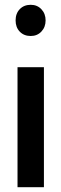

<svg xmlns="http://www.w3.org/2000/svg" viewBox="-20 -780 255 800"><path d="M53 -500H163V0H53ZM108 -760Q135 -760 152.5 -741.5Q170 -723 170 -695Q170 -667 152.5 -648.5Q135 -630 108 -630Q80 -630 62.5 -648Q45 -666 45 -695Q45 -724 62.5 -742Q80 -760 108 -760Z"/></svg>

Font: Gully ECD Medium
Style: Regular
Weight: 500
Width: 2
Designer: jaikishan Patel
Foundry: MagicType
Version: Version 1.000;Glyphs 3.2 (3242)